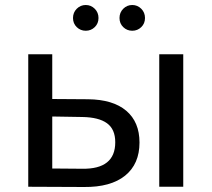

<svg xmlns="http://www.w3.org/2000/svg" viewBox="-20 -747 847 768"><path d="M359 -638.5Q344 -624 323 -624Q302 -624 287 -638.5Q272 -653 272 -675Q272 -697 287 -712Q302 -727 323 -727Q344 -727 359 -712Q374 -697 374 -675Q374 -653 359 -638.5ZM545 -638.5Q530 -624 509 -624Q488 -624 473 -638.5Q458 -653 458 -675Q458 -697 473 -712Q488 -727 509 -727Q530 -727 545 -712Q560 -697 560 -675Q560 -653 545 -638.5ZM189 -351 332 -350Q432 -349 485 -304Q538 -259 538 -177Q538 -91 480.5 -44.5Q423 2 316 1L93 0V-530H189ZM713 0H617V-530H713ZM189 -73 309 -72Q441 -70 441 -178Q441 -230 408 -254Q375 -278 309 -279L189 -281Z"/></svg>

Font: false
Style: Regular
Weight: 500
Designer: Julieta Ulanovsky
Foundry: Julieta Ulanovsky
Version: Version 7.222;hotconv 1.0.109;makeotfexe 2.5.65596